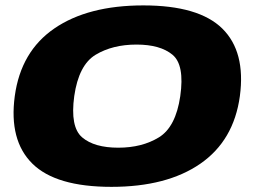

<svg xmlns="http://www.w3.org/2000/svg" viewBox="-20 -702 967 728"><path d="M402.5 6.5Q612.5 6.5 739.5 -81.2Q866.5 -169 889.5 -337.5Q912 -506 822.8 -593.8Q733.5 -681.5 523.5 -681.5Q313.5 -681.5 186.2 -594.2Q59 -507 36 -337.5Q13.5 -170 102.5 -81.8Q191.5 6.5 402.5 6.5ZM428.5 -142Q337.5 -142 291.5 -181.2Q245.5 -220.5 261.5 -337.5Q278.5 -456 342.8 -494.5Q407 -533 497.5 -533Q587.5 -533 634 -494.5Q680.5 -456 663.5 -337.5Q646.5 -220.5 582.5 -181.2Q518.5 -142 428.5 -142Z"/></svg>

Font: Anybody Expanded ExtraBold
Style: Italic
Weight: 800
Width: 7
Italic angle: -10°
Version: Version 1.113;gftools[0.9.25]